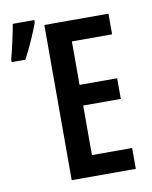

<svg xmlns="http://www.w3.org/2000/svg" viewBox="-98 -807 691 870"><g transform="rotate(-10 247.5 -372.0)"><path d="M-14 -574H49C76 -623 102 -684 120 -732V-744H21C17 -716 -5 -616 -14 -587ZM456 0V-96H271V-324H444V-419H271V-619H456V-714H161V0Z"/></g></svg>

Font: Noto Sans Display Condensed Medium
Style: Regular
Weight: 500
Width: 3
Designer: Monotype Design Team
Foundry: Monotype Imaging Inc.
Version: Version 1.900